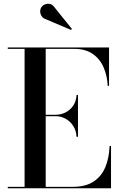

<svg xmlns="http://www.w3.org/2000/svg" viewBox="-20 -1003 644 1023"><path d="M21.5 0V-7.5H111V-742.5H21.5V-750H561V-545H554Q551.5 -598.5 532.2 -643.5Q513 -688.5 474.5 -715.5Q436 -742.5 377.5 -742.5H223.5V-7.5H367.5Q436 -7.5 478.5 -35.5Q521 -63.5 541.2 -112.5Q561.5 -161.5 564 -225H571.5V0ZM388 -274Q386 -307.5 370 -332.2Q354 -357 329.2 -370.5Q304.5 -384 276 -384H187.5V-391.5H276Q304.5 -391.5 329.2 -404Q354 -416.5 370 -440Q386 -463.5 388 -497H395.5V-274ZM358.5 -843.5 222 -901.5Q209 -906 202 -916.8Q195 -927.5 194.2 -940.5Q193.5 -953.5 200 -963.5Q206 -973.5 218.2 -979Q230.5 -984.5 244.8 -982.2Q259 -980 269.5 -965L363 -849Z"/></svg>

Font: BodoniModa_28ptMedium
Style: Regular
Weight: 500
Designer: Owen Earl
Foundry: indestructible type
Version: Version 2.004